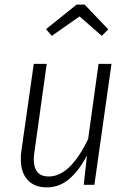

<svg xmlns="http://www.w3.org/2000/svg" viewBox="-20 -799 559 830"><path d="M70 -111Q70 -133 72 -144L126 -523H182L129 -143Q126 -125 126 -110Q126 -36 191 -36Q283 -36 361 -198L406 -523H462L388 0H342L356 -127Q322 -62 279.5 -25.5Q237 11 182 11Q129 11 99.5 -21Q70 -53 70 -111ZM204 -644 179 -673 311 -779H346L448 -672L420 -644L324 -728Z"/></svg>

Font: Fira Sans Condensed Light
Style: Italic
Weight: 300
Width: 3
Italic angle: -8°
Designer: Carrois Corporate & Edenspiekermann AG
Foundry: Carrois Corporate GbR & Edenspiekermann AG
Version: Version 4.203